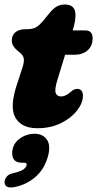

<svg xmlns="http://www.w3.org/2000/svg" viewBox="-29 -559 431 852"><path d="M61 -324 50 -333Q36.5 -344.5 30 -354.8Q23.5 -365 23.5 -380Q23.5 -403 39.8 -416.2Q56 -429.5 85.5 -429.5H91Q114.5 -429.5 129 -436.8Q143.5 -444 162.5 -467L195 -506Q209 -522.5 224 -530.8Q239 -539 259 -539Q306 -539 306 -492.5Q306 -480.5 303.5 -464.2Q301 -448 293.5 -424H350Q382 -424 382 -389Q382 -355.5 360 -335.8Q338 -316 301 -316H260L226 -205.5Q212.5 -161.5 218.2 -146.2Q224 -131 242.5 -131Q251 -131 260.5 -135Q270 -139 281.5 -148.5Q293 -158.5 299.5 -161.5Q306 -164.5 313.5 -164.5Q339 -164.5 339 -133.5Q339 -102.5 313.2 -69Q287.5 -35.5 242 -12.8Q196.5 10 136.5 10Q65 10 38.5 -38.5Q12 -87 49 -192.5L66 -245Q78 -278.5 77 -295Q76 -311.5 61 -324ZM68 163Q41 163 30.8 145.8Q20.5 128.5 28 99Q36 70 63.8 52.2Q91.5 34.5 123.5 34.5Q160.5 34.5 178.8 60.2Q197 86 184 134Q168.5 191.5 128.2 226.2Q88 261 36 271Q9.5 276 -0.5 267.8Q-10.5 259.5 -8.5 245.5Q-7 234 1.8 223.8Q10.5 213.5 29 209.5Q62.5 202 74.8 192.8Q87 183.5 89 175Q92 163 77 163Z"/></svg>

Font: Fraunces 144pt S100 Black
Style: Italic
Weight: 900
Italic angle: -16°
Version: Version 1.000; ttfautohint (v1.8.3)